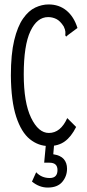

<svg xmlns="http://www.w3.org/2000/svg" viewBox="-20 -648 390 865"><path d="M200 10Q153 10 114.5 -21Q76 -52 53 -122Q30 -192 29 -308Q29 -404 44 -466.5Q59 -529 84 -564.5Q109 -600 139 -614Q169 -628 199 -628Q246 -628 279.5 -600.5Q313 -573 329 -522L286 -490L278 -483L274 -489Q275 -497 274.5 -505.5Q274 -514 267 -529Q251 -554 233.5 -562.5Q216 -571 197 -571Q147 -571 117 -507.5Q87 -444 87 -313Q87 -186 120 -117.5Q153 -49 200 -49Q253 -49 283 -116L323 -76Q301 -32 272 -11Q243 10 200 10ZM195 197Q157 197 124 170L143 128Q167 154 204 154Q239 154 239 118Q239 85 203 85H179L187 0H224L220 47Q253 52 267.5 69Q282 86 282 112Q282 146 260.5 171.5Q239 197 195 197Z"/></svg>

Font: Inconsolata ExtraCondensed
Style: Regular
Weight: 400
Width: 2
Monospace: yes
Designer: Raph Levien, Cyreal, Brenton Simpson
Foundry: Raph Levien, Cyreal, Google
Version: Version 3.001; ttfautohint (v1.8.2.53-6de2)